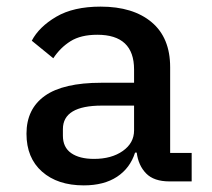

<svg xmlns="http://www.w3.org/2000/svg" viewBox="-20 -548 640 580"><path d="M492 0Q445 0 421.5 -24Q398 -48 393 -87H388Q373 -40 333.5 -14Q294 12 233 12Q154 12 107 -29.5Q60 -71 60 -144Q60 -219 115.5 -258.5Q171 -298 286 -298H385V-338Q385 -443 274 -443Q224 -443 193 -423.5Q162 -404 141 -372L76 -425Q98 -467 150 -497.5Q202 -528 284 -528Q382 -528 438 -481Q494 -434 494 -345V-86H559V0ZM264 -68Q317 -68 351 -92Q385 -116 385 -154V-229H288Q170 -229 170 -158V-138Q170 -103 195 -85.5Q220 -68 264 -68Z"/></svg>

Font: IBM Plex Mono Medium
Style: Regular
Weight: 500
Monospace: yes
Designer: Mike Abbink, Paul van der Laan, Pieter van Rosmalen
Foundry: Bold Monday
Version: Version 2.3